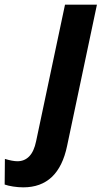

<svg xmlns="http://www.w3.org/2000/svg" viewBox="-144 -564 445 824"><path d="M-124 228 -123 118Q-90 128 -69 128Q-39 128 -18.5 107Q2 86 11 42L135 -544H272L144 62Q107 240 -44 240Q-66 240 -88 236.5Q-110 233 -124 228Z"/></svg>

Font: Noto Sans Display
Style: Bold Italic
Weight: 700
Italic angle: -12°
Designer: Monotype Design team
Foundry: Monotype Imaging Inc.
Version: Version 1.000